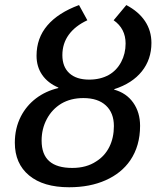

<svg xmlns="http://www.w3.org/2000/svg" viewBox="-20 -748 653 777"><path d="M340.8 -425.8Q386.2 -425.8 420.4 -444.8Q452.1 -462.9 470.2 -496.8Q488.3 -530.8 488.3 -571.8Q488.3 -632.3 439.9 -666L491.2 -727.5Q541 -701.2 566.9 -662.4Q592.8 -623.5 592.8 -574.2Q592.8 -507.8 554 -459.2Q515.1 -410.6 442.4 -387.2L441.9 -385.3Q491.7 -371.6 519.3 -332.3Q546.9 -293 546.9 -238.8Q546.9 -157.2 506.8 -98.6Q471.2 -46.9 407.5 -18.6Q343.8 9.8 259.8 9.8Q155.3 9.8 97.7 -38.1Q40 -85.9 40 -170.4Q40 -229 64.5 -276.9Q86.9 -320.3 125.7 -349.9Q164.6 -379.4 215.8 -391.6L216.3 -393.6Q173.3 -412.1 150.6 -445.1Q127.9 -478 127.9 -522.5Q127.9 -593.8 171.6 -645Q215.3 -696.3 299.8 -727.5L333.5 -666Q284.2 -643.1 258.3 -607.4Q232.4 -571.8 232.4 -524.9Q232.4 -477.5 260.7 -451.7Q289.1 -425.8 340.8 -425.8ZM317.4 -351.1Q266.1 -351.1 228 -328.6Q190.4 -305.7 169.4 -266.1Q148.4 -226.6 148.4 -179.2Q148.4 -123 179.4 -95.7Q210.4 -68.4 272.5 -68.4Q329.6 -68.4 369.1 -94.7Q403.8 -116.2 422.4 -153.3Q440.9 -190.4 440.9 -237.8Q440.9 -291 408.7 -321Q376.5 -351.1 317.4 -351.1Z"/></svg>

Font: Arimo Medium
Style: Italic
Weight: 500
Italic angle: -12°
Designer: Steve Matteson
Foundry: Monotype Imaging Inc.
Version: Version 1.33